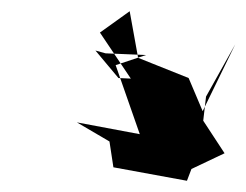

<svg xmlns="http://www.w3.org/2000/svg" viewBox="-20 -792 439 342"><path d="M168 -697 240 -694 186 -676 229 -553 117 -574 175 -540 182 -494 313 -470 321 -491 380 -519 342 -577 347 -620 399 -713 341 -594 316 -653 226 -689 211 -772 158 -734 213 -652 191 -653 150 -702Z"/></svg>

Font: Hussar Lance
Style: ExBdObl
Weight: 700
Foundry: Cannot Into Space Fonts, PlusOne Fonts
Version: Version 2.270